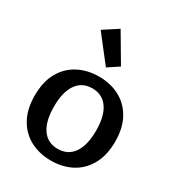

<svg xmlns="http://www.w3.org/2000/svg" viewBox="-188 -892 935 1020"><g transform="rotate(30 279.5 -382.0)"><path d="M162 -720 251 -778 353 -605 286 -561ZM33 -244Q33 -328 65.5 -385.5Q98 -443 154 -472Q210 -501 280 -501Q350 -501 405.5 -472Q461 -443 493.5 -385.5Q526 -328 526 -244Q526 -160 493.5 -102Q461 -44 405.5 -15Q350 14 280 14Q210 14 154 -15Q98 -44 65.5 -102Q33 -160 33 -244ZM409 -244Q409 -333 375.5 -381Q342 -429 280 -429Q218 -429 184.5 -381Q151 -333 151 -244Q151 -154 184.5 -106Q218 -58 280 -58Q342 -58 375.5 -106Q409 -154 409 -244Z"/></g></svg>

Font: MaitreeSemiBold
Style: Regular
Weight: 600
Designer: CadsonDemak Team
Foundry: CadsonDemak
Version: Version 1.000